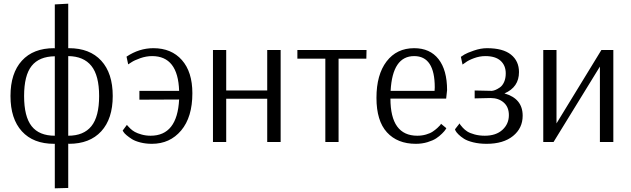

<svg xmlns="http://www.w3.org/2000/svg" viewBox="-20 -772 3430 1044"><path d="M278 -34V-466Q193 -465 152 -413.5Q111 -362 111 -250Q111 -138 152 -86Q193 -34 278 -34ZM519 -250Q519 -361 477 -413.5Q435 -466 351 -467V-34Q435 -34 477 -86Q519 -138 519 -250ZM351 -752V-510H355Q468 -510 530.5 -442Q593 -374 593 -250Q593 -126 530.5 -58Q468 10 355 10L351 9V250L278 252V10H274Q161 10 99 -58Q37 -126 37 -250Q37 -374 99 -442Q161 -510 274 -510L278 -509V-748Z M647 -62 670 -93Q672 -91 675 -87Q678 -83 689 -72.5Q700 -62 713.5 -54.5Q727 -47 750 -40.5Q773 -34 799 -34Q944 -34 954 -231L738 -230V-278H954Q948 -467 807 -467Q775 -467 742.5 -455.5Q710 -444 694 -433L677 -422L668 -464Q737 -510 814 -510Q912 -510 969 -445.5Q1026 -381 1026 -265Q1026 -135 965 -62.5Q904 10 806 10Q772 10 743 2.5Q714 -5 697.5 -15.5Q681 -26 668.5 -36.5Q656 -47 652 -54Z M1138 0V-500H1210V-280H1433V-500H1506V0H1433V-235H1210V0Z M1972 -453H1821V0H1749V-453H1597V-500H1973Z M2232 -467Q2114 -467 2104 -278H2343Q2344 -288 2344 -297Q2344 -467 2232 -467ZM2378 -99 2407 -75Q2405 -72 2401.5 -66Q2398 -60 2383.5 -45.5Q2369 -31 2351.5 -19.5Q2334 -8 2304.5 1Q2275 10 2241 10Q2141 10 2084 -52.5Q2027 -115 2027 -240Q2027 -366 2082 -438Q2137 -510 2232 -510Q2318 -510 2364.5 -450.5Q2411 -391 2411 -282L2406 -236H2103Q2103 -34 2249 -34Q2274 -34 2296.5 -40.5Q2319 -47 2333 -56.5Q2347 -66 2358 -76Q2369 -86 2374 -92Z M2495 -421 2486 -463Q2493 -468 2506 -476Q2519 -484 2556.5 -497Q2594 -510 2628 -510Q2715 -510 2758.5 -475Q2802 -440 2802 -380Q2802 -298 2723 -264Q2822 -236 2822 -143Q2822 -75 2769.5 -32.5Q2717 10 2626 10Q2586 10 2553.5 2Q2521 -6 2503 -17.5Q2485 -29 2473 -41Q2461 -53 2457 -61L2454 -69L2479 -101Q2480 -98 2483 -93.5Q2486 -89 2496.5 -77.5Q2507 -66 2521 -57Q2535 -48 2560.5 -41Q2586 -34 2616 -34Q2677 -34 2712 -66Q2747 -98 2747 -146Q2747 -190 2719 -214.5Q2691 -239 2648 -239L2561 -237V-280L2652 -278H2655Q2664 -279 2674 -283Q2684 -287 2698 -296.5Q2712 -306 2721 -326Q2730 -346 2730 -373Q2730 -416 2702 -441.5Q2674 -467 2619 -467Q2588 -467 2557 -455.5Q2526 -444 2511 -432Z M3250 -500H3315V0H3242V-410L2990 0H2934V-500H3006V-101Z"/></svg>

Font: Arsenal
Style: Regular
Weight: 400
Designer: Andrij Shevchenko
Foundry: Stairsfor.com
Version: Version 1.000